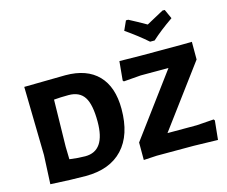

<svg xmlns="http://www.w3.org/2000/svg" viewBox="-120 -1055 1455 1229"><g transform="rotate(-15 608.0 -440.0)"><path d="M1066 -888 1094 -826Q1011 -769 953 -716H923Q862 -770 781 -826L809 -888H824Q876 -861 937 -826Q1013 -868 1051 -888ZM343 -649Q485 -649 560 -571.5Q635 -494 635 -348Q635 -176 549 -84Q463 8 303 8Q211 8 71 0H70L79 -191L70 -645H71ZM1181 -646V-529L879 -122H1073L1187 -130L1193 -122L1180 4L1021 0H775L688 5V-111L993 -523H809L695 -514L689 -521L701 -647L839 -645H1113ZM227 -207 229 -123Q288 -115 333 -115Q466 -115 466 -309Q466 -423 434 -472Q402 -521 330 -521Q277 -521 233 -517Z"/></g></svg>

Font: Alegreya Sans ExtraBold
Style: Regular
Weight: 800
Designer: Juan Pablo del Peral
Foundry: Huerta Tipografica
Version: Version 2.007